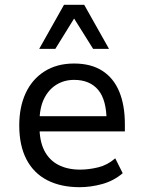

<svg xmlns="http://www.w3.org/2000/svg" viewBox="-20 -769 599 798"><path d="M311 9Q233 9 176.5 -20Q120 -49 90 -106.5Q60 -164 60 -248Q60 -324 86.5 -381.5Q113 -439 164.5 -472Q216 -505 288 -505Q358 -505 405 -475Q452 -445 475.5 -388.5Q499 -332 499 -253V-223H126V-286H442L423 -265Q423 -354 388 -395.5Q353 -437 288 -437Q247 -437 214.5 -417Q182 -397 163 -358.5Q144 -320 144 -260V-245Q144 -182 164.5 -142.5Q185 -103 223 -83.5Q261 -64 313 -64Q349 -64 388 -73.5Q427 -83 459 -111L490 -49Q452 -17 404.5 -4Q357 9 311 9ZM143 -566 246 -749H330L433 -566H367L288 -692L210 -566Z"/></svg>

Font: Nunito Sans 7pt SemiCondensed
Style: Regular
Weight: 400
Width: 4
Designer: Vernon Adams
Foundry: Vernon Adams
Version: Version 3.101;gftools[0.9.27]